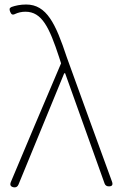

<svg xmlns="http://www.w3.org/2000/svg" viewBox="-20 -827 536 852"><path d="M135 -273 28 -19C23 -6 27 1 40 4C50 6 58 2 62 -8L265 -502H269L444 -13C447 -4 454 0 463 0C478 0 482 -7 477 -21L380 -287L276 -574C227 -722 187 -807 96 -807C70 -807 48 -802 31 -796C21 -791 21 -786 25 -775C30 -763 35 -759 47 -765C60 -771 75 -775 93 -775C166 -775 199 -705 242 -574L251 -546Z"/></svg>

Font: GenSenRounded2 TW EL
Style: Regular
Weight: 250
Version: Version 2.100;PS 2.1;hotconv 16.6.51;makeotf.lib2.5.65220 DE